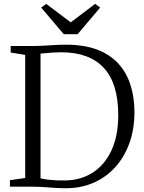

<svg xmlns="http://www.w3.org/2000/svg" viewBox="-20 -986 762 1014"><path d="M320.5 8Q301 8 279.5 6.8Q258 5.5 236.2 3.8Q214.5 2 194 1Q173.5 0 155 0H32.5V-34.5L113 -46V-696L36.5 -708.5V-743H154Q181.5 -743 210.5 -744.8Q239.5 -746.5 269 -748.2Q298.5 -750 328 -750Q424 -750 492.8 -724Q561.5 -698 605 -650.2Q648.5 -602.5 669.2 -537.2Q690 -472 690 -393.5Q690 -302 662.5 -227.5Q635 -153 585.5 -99.8Q536 -46.5 468.5 -18.5Q401 9.5 320.5 8ZM321.5 -33Q406.5 -33.5 470.2 -74.8Q534 -116 569.2 -192.8Q604.5 -269.5 604.5 -378Q604.5 -461.5 585.5 -523.8Q566.5 -586 528.5 -627.2Q490.5 -668.5 434.2 -689.2Q378 -710 303 -710Q280.5 -710 259.5 -708.5Q238.5 -707 221.5 -705.2Q204.5 -703.5 194 -703V-44Q213.5 -39.5 235.2 -37Q257 -34.5 279 -33.5Q301 -32.5 321.5 -33ZM316.5 -805.5 197.5 -946 224 -965.5 353.5 -868 482.5 -965.5 509 -946 390 -805.5Z"/></svg>

Font: Merriweather 60pt Light
Style: Regular
Weight: 300
Version: Version 2.100